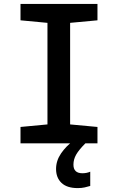

<svg xmlns="http://www.w3.org/2000/svg" viewBox="-20 -734 603 983"><path d="M85 0V-84L223 -97V-617L85 -630V-714H479V-630L339 -617V-97L479 -84V0ZM378 229Q323 229 295 202.5Q267 176 267 131Q267 89 292.5 51.5Q318 14 359 -16L417 0Q384 33 370 57.5Q356 82 356 109Q356 153 402 153Q424 153 442 145V218Q429 222 413.5 225.5Q398 229 378 229Z"/></svg>

Font: Noto Sans Mono SemiCondensed SemiBold
Style: Regular
Weight: 600
Width: 4
Designer: Monotype Design Team
Foundry: Monotype Imaging Inc.
Version: Version 2.014; ttfautohint (v1.8.4.7-5d5b)